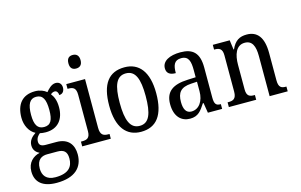

<svg xmlns="http://www.w3.org/2000/svg" viewBox="-115 -1059 2508 1601"><g transform="rotate(-15 1139.5 -259.0)"><path d="M198 239C355 239 428 167 428 54C428 -26 387 -91 283 -91H191C152 -91 134 -104 134 -134C134 -164 152 -185 169 -198C181 -194 205 -192 219 -192C327 -192 379 -265 379 -365C379 -425 363 -460 342 -487C353 -496 363 -502 378 -502C396 -502 407 -483 407 -463C439 -463 453 -488 453 -516C453 -544 437 -568 403 -568C364 -568 334 -530 318 -512C296 -531 261 -546 219 -546C108 -546 53 -476 53 -361C53 -295 84 -235 134 -210C98 -186 73 -157 73 -117C73 -74 99 -52 124 -40C68 -27 17 15 17 93C17 185 77 239 198 239ZM217 -238C161 -238 137 -278 137 -364C137 -454 161 -499 216 -499C273 -499 295 -456 295 -365C295 -277 274 -238 217 -238ZM200 191C121 191 91 146 91 87C91 8 137 -12 182 -12H269C323 -12 352 8 352 69C352 137 318 191 200 191Z M601 -640C630 -640 654 -655 654 -698C654 -742 630 -757 601 -757C571 -757 549 -742 549 -698C549 -655 571 -640 601 -640ZM481 0H728V-41H718C677 -41 649 -52 649 -115V-536H487V-495H495C534 -495 560 -484 560 -425V-110C560 -51 532 -41 492 -41H481Z M988 10C1122 10 1192 -81 1192 -269C1192 -456 1115 -546 991 -546C855 -546 786 -456 786 -269C786 -81 863 10 988 10ZM990 -41C908 -41 877 -119 877 -269C877 -418 907 -494 989 -494C1071 -494 1101 -418 1101 -269C1101 -119 1072 -41 990 -41Z M1411 10C1483 10 1509 -31 1546 -87H1552L1566 0H1689V-41H1686C1648 -41 1634 -57 1634 -113V-372C1634 -499 1580 -546 1474 -546C1381 -546 1315 -513 1315 -450C1315 -408 1342 -388 1393 -388C1393 -452 1405 -497 1468 -497C1533 -497 1544 -447 1544 -373V-312L1474 -309C1343 -304 1280 -256 1280 -150C1280 -41 1337 10 1411 10ZM1437 -45C1392 -45 1372 -82 1372 -144C1372 -223 1402 -265 1494 -270L1545 -273V-191C1545 -106 1503 -45 1437 -45Z M1747 0H1983V-41H1978C1940 -41 1912 -49 1912 -108V-321C1912 -405 1936 -484 2013 -484C2077 -484 2099 -432 2099 -346V0H2255V-41H2251C2213 -41 2188 -50 2188 -113V-349C2188 -486 2136 -546 2046 -546C1986 -546 1944 -524 1913 -454H1909L1898 -536H1752V-495H1757C1794 -495 1823 -486 1823 -427V-113C1823 -50 1793 -41 1755 -41H1747Z"/></g></svg>

Font: Noto Serif Myanmar Condensed
Style: Regular
Weight: 400
Width: 3
Designer: Ben Mitchell and the Monotype Design Team
Foundry: Monotype Imaging Inc.
Version: Version 2.106